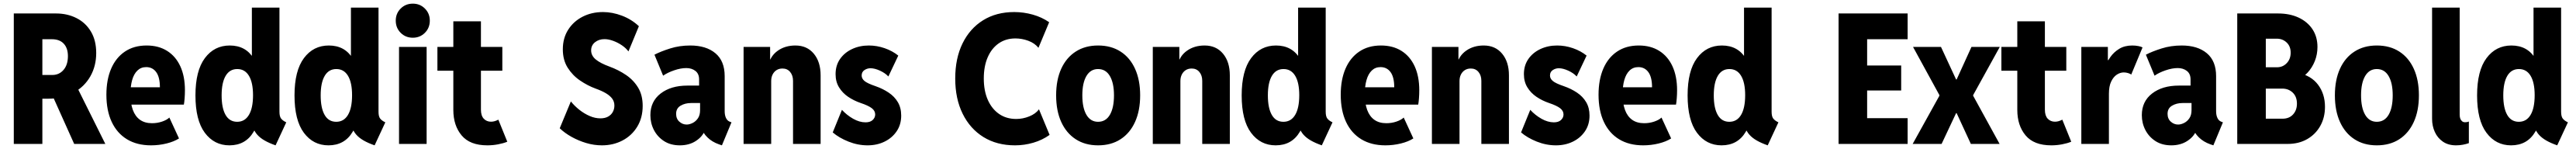

<svg xmlns="http://www.w3.org/2000/svg" viewBox="-20 -794 14221 822"><path d="M168.9 -249.5V-380.4H269Q306.6 -380.4 330.8 -408.4Q355 -436.5 355 -484.4Q355 -528.3 332 -553Q309.1 -577.6 266.6 -577.6H168.9V-719.7H289.6Q351.6 -719.7 402.1 -694.3Q452.6 -668.9 481.9 -620.1Q511.2 -571.3 511.2 -501.5Q511.2 -430.2 479 -373.3Q446.8 -316.4 387.2 -283Q327.6 -249.5 246.1 -249.5ZM56.2 0V-719.7H213.9V0ZM389.6 0 267.1 -272.5 378.9 -366.2 561.5 0Z M814 7.8Q736.3 7.8 681.2 -25.6Q626 -59.1 596.7 -121.6Q567.4 -184.1 567.4 -271.5Q567.4 -354 593.5 -414.8Q619.6 -475.6 669.4 -509.3Q719.2 -543 789.6 -543Q855.5 -543 902.8 -513.2Q950.2 -483.4 975.6 -428.2Q1001 -373 1001 -296.4Q1001 -273.4 999.3 -251.5Q997.6 -229.5 995.1 -216.8H688V-312.5H862.8Q862.8 -368.2 842.5 -396Q822.3 -423.8 787.1 -423.8Q758.3 -423.8 738.8 -405Q719.2 -386.2 709.7 -352.8Q700.2 -319.3 700.2 -274.9Q700.2 -223.6 713.4 -187.7Q726.6 -151.9 752.9 -133.1Q779.3 -114.3 819.3 -114.3Q848.6 -114.3 875 -123.3Q901.4 -132.3 915 -145.5L968.3 -30.3Q940.9 -12.7 899.2 -2.4Q857.4 7.8 814 7.8Z M1501.5 7.8Q1466.3 -4.4 1441.2 -18.8Q1416 -33.2 1400.4 -50.8Q1384.8 -68.4 1377.9 -90.3L1401.9 -72.8H1362.3L1378.9 -135.3V-427.2L1357.9 -484.9H1370.6V-752H1522.9V-177.7Q1522.9 -151.4 1532.2 -139.6Q1541.5 -127.9 1560.5 -119.1ZM1246.6 7.8Q1162.6 7.8 1110.8 -61.5Q1059.1 -130.9 1059.1 -267.6Q1059.1 -403.8 1111.1 -473.4Q1163.1 -543 1248.5 -543Q1337.4 -543 1380.9 -470.5Q1424.3 -397.9 1424.3 -270Q1424.3 -141.6 1380.1 -66.9Q1335.9 7.8 1246.6 7.8ZM1289.6 -122.1Q1331.5 -122.1 1354.2 -159.9Q1377 -197.8 1377 -268.6Q1377 -338.4 1354.5 -375.7Q1332 -413.1 1290 -413.1Q1248 -413.1 1225.8 -375.5Q1203.6 -337.9 1203.6 -267.6Q1203.6 -198.2 1225.3 -160.2Q1247.1 -122.1 1289.6 -122.1Z M2048.3 7.8Q2013.2 -4.4 1988 -18.8Q1962.9 -33.2 1947.3 -50.8Q1931.6 -68.4 1924.8 -90.3L1948.7 -72.8H1909.2L1925.8 -135.3V-427.2L1904.8 -484.9H1917.5V-752H2069.8V-177.7Q2069.8 -151.4 2079.1 -139.6Q2088.4 -127.9 2107.4 -119.1ZM1793.5 7.8Q1709.5 7.8 1657.7 -61.5Q1606 -130.9 1606 -267.6Q1606 -403.8 1658 -473.4Q1710 -543 1795.4 -543Q1884.3 -543 1927.7 -470.5Q1971.2 -397.9 1971.2 -270Q1971.2 -141.6 1927 -66.9Q1882.8 7.8 1793.5 7.8ZM1836.4 -122.1Q1878.4 -122.1 1901.1 -159.9Q1923.8 -197.8 1923.8 -268.6Q1923.8 -338.4 1901.4 -375.7Q1878.9 -413.1 1836.9 -413.1Q1794.9 -413.1 1772.7 -375.5Q1750.5 -337.9 1750.5 -267.6Q1750.5 -198.2 1772.2 -160.2Q1793.9 -122.1 1836.4 -122.1Z M2183.1 0V-535.2H2335.4V0ZM2259.3 -585.9Q2219.2 -585.9 2192.1 -613Q2165 -640.1 2165 -680.2Q2165 -719.7 2192.1 -746.8Q2219.2 -773.9 2259.3 -773.9Q2298.8 -773.9 2325.9 -746.8Q2353 -719.7 2353 -680.2Q2353 -640.1 2325.9 -613Q2298.8 -585.9 2259.3 -585.9Z M2670.4 7.8Q2574.7 7.8 2528.8 -46.9Q2482.9 -101.6 2482.9 -187.5V-676.3H2635.3V-189Q2635.3 -155.8 2650.9 -139.2Q2666.5 -122.6 2690.9 -122.6Q2701.7 -122.6 2711.9 -125.7Q2722.2 -128.9 2731.4 -133.8L2780.8 -12.2Q2759.8 -3.4 2730.2 2.2Q2700.7 7.8 2670.4 7.8ZM2395 -403.8V-535.2H2753.4V-403.8Z M3303.2 7.8Q3259.3 7.8 3216.1 -5.1Q3172.9 -18.1 3135 -39.3Q3097.2 -60.5 3070.3 -86.4L3131.8 -234.4Q3151.9 -209.5 3178.7 -188.2Q3205.6 -167 3235.4 -154.1Q3265.1 -141.1 3294.9 -141.1Q3319.8 -141.1 3337.2 -150.6Q3354.5 -160.2 3363.3 -176.3Q3372.1 -192.4 3372.1 -211.9Q3372.1 -232.9 3360.4 -249.3Q3348.6 -265.6 3325.7 -279.3Q3302.7 -293 3268.6 -305.2Q3224.6 -321.3 3182.9 -349.6Q3141.1 -377.9 3114.3 -420.4Q3087.4 -462.9 3087.4 -522Q3087.4 -583.5 3116.7 -629.6Q3146 -675.8 3196.3 -701.7Q3246.6 -727.5 3309.1 -727.5Q3360.8 -727.5 3413.8 -707.5Q3466.8 -687.5 3507.3 -649.4L3449.7 -510.3Q3436.5 -528.3 3414.1 -543.7Q3391.6 -559.1 3365.7 -568.6Q3339.8 -578.1 3317.4 -578.1Q3286.6 -578.1 3265.1 -561Q3243.7 -543.9 3243.7 -516.1Q3243.7 -487.3 3268.8 -466.3Q3293.9 -445.3 3344.7 -426.8Q3395.5 -408.2 3437 -379.9Q3478.5 -351.6 3503.4 -310.1Q3528.3 -268.6 3528.3 -210Q3528.3 -144.5 3498.5 -95.5Q3468.8 -46.4 3417.5 -19.3Q3366.2 7.8 3303.2 7.8Z M3733.4 7.8Q3682.6 7.8 3646.2 -15.6Q3609.9 -39.1 3590.3 -76.9Q3570.8 -114.7 3570.8 -158.7Q3570.8 -234.4 3627.4 -278.1Q3684.1 -321.8 3774.9 -321.8H3860.8V-225.6H3795.4Q3762.2 -225.6 3737.5 -210.9Q3712.9 -196.3 3712.9 -166Q3712.9 -138.7 3730.7 -122.8Q3748.5 -106.9 3771 -106.9Q3786.6 -106.9 3804 -115.5Q3821.3 -124 3833.3 -141.4Q3845.2 -158.7 3845.2 -186.5V-253.4L3839.8 -274.9V-356.4Q3839.8 -386.7 3819.6 -402.6Q3799.3 -418.5 3769 -418.5Q3738.3 -418.5 3701.9 -406Q3665.5 -393.6 3641.1 -376.5L3593.3 -492.2Q3627.9 -510.3 3679.7 -526.6Q3731.4 -543 3791 -543Q3878.9 -543 3929.9 -500.2Q3981 -457.5 3981 -374V-180.7Q3981 -158.7 3988 -143.6Q3995.1 -128.4 4008.3 -123L4018.6 -119.1L3965.8 7.8L3948.7 2Q3911.1 -11.2 3885.5 -36.4Q3859.9 -61.5 3855 -87.4L3891.1 -60.5H3825.2L3871.1 -73.7Q3858.4 -40 3821.5 -16.1Q3784.7 7.8 3733.4 7.8Z M4085.4 0V-535.2H4231.9V-466.3H4254.4L4224.1 -438Q4233.9 -485.8 4274.4 -514.4Q4314.9 -543 4371.6 -543Q4435.5 -543 4473.1 -497.8Q4510.7 -452.6 4510.7 -378.4V0H4358.4V-348.1Q4358.4 -377.9 4342.5 -397Q4326.7 -416 4300.3 -416Q4281.2 -416 4267.3 -407.2Q4253.4 -398.4 4245.6 -382.8Q4237.8 -367.2 4237.8 -347.2V0Z M4770 7.8Q4716.3 7.8 4664.3 -12.9Q4612.3 -33.7 4577.6 -63.5L4628.4 -188Q4655.3 -158.7 4690.2 -138.9Q4725.1 -119.1 4758.8 -119.1Q4784.7 -119.1 4798.3 -132.1Q4812 -145 4812 -162.6Q4812 -183.1 4792.7 -197.5Q4773.4 -211.9 4732.4 -225.6Q4693.8 -238.8 4662.6 -260Q4631.3 -281.2 4612.3 -312.3Q4593.3 -343.3 4593.3 -384.8Q4593.3 -433.1 4617.9 -468.5Q4642.6 -503.9 4684.3 -523.4Q4726.1 -543 4776.9 -543Q4821.3 -543 4864.3 -528.1Q4907.2 -513.2 4939.5 -487.3L4884.8 -372.1Q4867.2 -391.1 4838.1 -404.3Q4809.1 -417.5 4786.1 -417.5Q4767.6 -417.5 4752.4 -407.2Q4737.3 -397 4737.3 -377.4Q4737.3 -360.4 4752.9 -347.2Q4768.6 -334 4814.5 -318.4Q4854 -304.7 4886.2 -283.2Q4918.5 -261.7 4937 -230.5Q4955.6 -199.2 4955.6 -156.2Q4955.6 -106.9 4930.7 -70.1Q4905.8 -33.2 4863.8 -12.7Q4821.8 7.8 4770 7.8Z M5584 7.8Q5483.9 7.8 5409.9 -37.8Q5335.9 -83.5 5294.9 -166.5Q5253.9 -249.5 5253.9 -360.8Q5253.9 -472.2 5294.2 -554.4Q5334.5 -636.7 5407.5 -682.1Q5480.5 -727.5 5579.6 -727.5Q5631.3 -727.5 5681.9 -713.4Q5732.4 -699.2 5772.5 -671.4L5713.4 -530.3Q5692.4 -556.2 5657.2 -569.1Q5622.1 -582 5586.4 -582Q5533.2 -582 5493.9 -554.7Q5454.6 -527.3 5433.1 -477.8Q5411.6 -428.2 5411.6 -361.3Q5411.6 -293 5433.8 -242.9Q5456.1 -192.9 5496.1 -165.3Q5536.1 -137.7 5590.8 -137.7Q5627.4 -137.7 5662.6 -151.9Q5697.8 -166 5716.3 -190.9L5774.9 -49.8Q5734.4 -21 5684.8 -6.6Q5635.3 7.8 5584 7.8Z M6042.5 7.8Q5971.2 7.8 5919.2 -25.9Q5867.2 -59.6 5839.1 -121.3Q5811 -183.1 5811 -268.1Q5811 -353 5839.1 -414.6Q5867.2 -476.1 5919.2 -509.5Q5971.2 -543 6042.5 -543Q6114.7 -543 6166.7 -509.5Q6218.8 -476.1 6246.8 -414.3Q6274.9 -352.5 6274.9 -268.1Q6274.9 -183.6 6246.8 -121.6Q6218.8 -59.6 6166.7 -25.9Q6114.7 7.8 6042.5 7.8ZM6042.5 -122.1Q6085 -122.1 6107.7 -160.6Q6130.4 -199.2 6130.4 -268.1Q6130.4 -335.9 6107.7 -374.5Q6085 -413.1 6042.5 -413.1Q6001 -413.1 5978.3 -374.8Q5955.6 -336.4 5955.6 -268.1Q5955.6 -199.2 5978.3 -160.6Q6001 -122.1 6042.5 -122.1Z M6344.7 0V-535.2H6491.2V-466.3H6513.7L6483.4 -438Q6493.2 -485.8 6533.7 -514.4Q6574.2 -543 6630.9 -543Q6694.8 -543 6732.4 -497.8Q6770 -452.6 6770 -378.4V0H6617.7V-348.1Q6617.7 -377.9 6601.8 -397Q6585.9 -416 6559.6 -416Q6540.5 -416 6526.6 -407.2Q6512.7 -398.4 6504.9 -382.8Q6497.1 -367.2 6497.1 -347.2V0Z M7277.8 7.8Q7242.7 -4.4 7217.5 -18.8Q7192.4 -33.2 7176.8 -50.8Q7161.1 -68.4 7154.3 -90.3L7178.2 -72.8H7138.7L7155.3 -135.3V-427.2L7134.3 -484.9H7147V-752H7299.3V-177.7Q7299.3 -151.4 7308.6 -139.6Q7317.9 -127.9 7336.9 -119.1ZM7022.9 7.8Q6939 7.8 6887.2 -61.5Q6835.4 -130.9 6835.4 -267.6Q6835.4 -403.8 6887.5 -473.4Q6939.5 -543 7024.9 -543Q7113.8 -543 7157.2 -470.5Q7200.7 -397.9 7200.7 -270Q7200.7 -141.6 7156.5 -66.9Q7112.3 7.8 7022.9 7.8ZM7065.9 -122.1Q7107.9 -122.1 7130.6 -159.9Q7153.3 -197.8 7153.3 -268.6Q7153.3 -338.4 7130.9 -375.7Q7108.4 -413.1 7066.4 -413.1Q7024.4 -413.1 7002.2 -375.5Q6980 -337.9 6980 -267.6Q6980 -198.2 7001.7 -160.2Q7023.4 -122.1 7065.9 -122.1Z M7628.9 7.8Q7551.3 7.8 7496.1 -25.6Q7440.9 -59.1 7411.6 -121.6Q7382.3 -184.1 7382.3 -271.5Q7382.3 -354 7408.4 -414.8Q7434.6 -475.6 7484.4 -509.3Q7534.2 -543 7604.5 -543Q7670.4 -543 7717.8 -513.2Q7765.1 -483.4 7790.5 -428.2Q7815.9 -373 7815.9 -296.4Q7815.9 -273.4 7814.2 -251.5Q7812.5 -229.5 7810.1 -216.8H7502.9V-312.5H7677.7Q7677.7 -368.2 7657.5 -396Q7637.2 -423.8 7602.1 -423.8Q7573.2 -423.8 7553.7 -405Q7534.2 -386.2 7524.7 -352.8Q7515.1 -319.3 7515.1 -274.9Q7515.1 -223.6 7528.3 -187.7Q7541.5 -151.9 7567.9 -133.1Q7594.2 -114.3 7634.3 -114.3Q7663.6 -114.3 7689.9 -123.3Q7716.3 -132.3 7730 -145.5L7783.2 -30.3Q7755.9 -12.7 7714.1 -2.4Q7672.4 7.8 7628.9 7.8Z M7885.7 0V-535.2H8032.2V-466.3H8054.7L8024.4 -438Q8034.2 -485.8 8074.7 -514.4Q8115.2 -543 8171.9 -543Q8235.8 -543 8273.4 -497.8Q8311 -452.6 8311 -378.4V0H8158.7V-348.1Q8158.7 -377.9 8142.8 -397Q8127 -416 8100.6 -416Q8081.5 -416 8067.6 -407.2Q8053.7 -398.4 8045.9 -382.8Q8038.1 -367.2 8038.1 -347.2V0Z M8570.3 7.8Q8516.6 7.8 8464.6 -12.9Q8412.6 -33.7 8377.9 -63.5L8428.7 -188Q8455.6 -158.7 8490.5 -138.9Q8525.4 -119.1 8559.1 -119.1Q8585 -119.1 8598.6 -132.1Q8612.3 -145 8612.3 -162.6Q8612.3 -183.1 8593 -197.5Q8573.7 -211.9 8532.7 -225.6Q8494.1 -238.8 8462.9 -260Q8431.6 -281.2 8412.6 -312.3Q8393.6 -343.3 8393.6 -384.8Q8393.6 -433.1 8418.2 -468.5Q8442.9 -503.9 8484.6 -523.4Q8526.4 -543 8577.1 -543Q8621.6 -543 8664.6 -528.1Q8707.5 -513.2 8739.7 -487.3L8685.1 -372.1Q8667.5 -391.1 8638.4 -404.3Q8609.4 -417.5 8586.4 -417.5Q8567.9 -417.5 8552.7 -407.2Q8537.6 -397 8537.6 -377.4Q8537.6 -360.4 8553.2 -347.2Q8568.8 -334 8614.7 -318.4Q8654.3 -304.7 8686.5 -283.2Q8718.8 -261.7 8737.3 -230.5Q8755.9 -199.2 8755.9 -156.2Q8755.9 -106.9 8731 -70.1Q8706.1 -33.2 8664.1 -12.7Q8622.1 7.8 8570.3 7.8Z M9052.2 7.8Q8974.6 7.8 8919.4 -25.6Q8864.3 -59.1 8835 -121.6Q8805.7 -184.1 8805.7 -271.5Q8805.7 -354 8831.8 -414.8Q8857.9 -475.6 8907.7 -509.3Q8957.5 -543 9027.8 -543Q9093.8 -543 9141.1 -513.2Q9188.5 -483.4 9213.9 -428.2Q9239.3 -373 9239.3 -296.4Q9239.3 -273.4 9237.5 -251.5Q9235.8 -229.5 9233.4 -216.8H8926.3V-312.5H9101.1Q9101.1 -368.2 9080.8 -396Q9060.5 -423.8 9025.4 -423.8Q8996.6 -423.8 8977.1 -405Q8957.5 -386.2 8948 -352.8Q8938.5 -319.3 8938.5 -274.9Q8938.5 -223.6 8951.7 -187.7Q8964.8 -151.9 8991.2 -133.1Q9017.6 -114.3 9057.6 -114.3Q9086.9 -114.3 9113.3 -123.3Q9139.6 -132.3 9153.3 -145.5L9206.5 -30.3Q9179.2 -12.7 9137.5 -2.4Q9095.7 7.8 9052.2 7.8Z M9739.7 7.8Q9704.6 -4.4 9679.4 -18.8Q9654.3 -33.2 9638.7 -50.8Q9623 -68.4 9616.2 -90.3L9640.1 -72.8H9600.6L9617.2 -135.3V-427.2L9596.2 -484.9H9608.9V-752H9761.2V-177.7Q9761.2 -151.4 9770.5 -139.6Q9779.8 -127.9 9798.8 -119.1ZM9484.9 7.8Q9400.9 7.8 9349.1 -61.5Q9297.4 -130.9 9297.4 -267.6Q9297.4 -403.8 9349.4 -473.4Q9401.4 -543 9486.8 -543Q9575.7 -543 9619.1 -470.5Q9662.6 -397.9 9662.6 -270Q9662.6 -141.6 9618.4 -66.9Q9574.2 7.8 9484.9 7.8ZM9527.8 -122.1Q9569.8 -122.1 9592.5 -159.9Q9615.2 -197.8 9615.2 -268.6Q9615.2 -338.4 9592.8 -375.7Q9570.3 -413.1 9528.3 -413.1Q9486.3 -413.1 9464.1 -375.5Q9441.9 -337.9 9441.9 -267.6Q9441.9 -198.2 9463.6 -160.2Q9485.4 -122.1 9527.8 -122.1Z M10130.9 0V-719.7H10512.2V-577.6H10288.6V-432.6H10476.6V-294.9H10288.6V-142.1H10512.2V0Z M10540 0 10687.5 -265.6V-268.1L10779.3 -355.5H10782.7L10864.7 -535.2H11021L10874 -269.5V-267.1L10784.7 -169.9H10779.8L10699.7 0ZM10861.3 0 10782.7 -169.9H10777.8L10687.5 -267.1V-269.5L10542 -535.2H10696.3L10779.8 -355.5H10783.2L10874 -268.1V-265.6L11020 0Z M11305.2 7.8Q11209.5 7.8 11163.6 -46.9Q11117.7 -101.6 11117.7 -187.5V-676.3H11270V-189Q11270 -155.8 11285.6 -139.2Q11301.3 -122.6 11325.7 -122.6Q11336.4 -122.6 11346.7 -125.7Q11356.9 -128.9 11366.2 -133.8L11415.5 -12.2Q11394.5 -3.4 11365 2.2Q11335.4 7.8 11305.2 7.8ZM11029.8 -403.8V-535.2H11388.2V-403.8Z M11471.2 0V-535.2H11617.7V-462.4H11632.8L11603.5 -425.3Q11612.3 -451.7 11631.3 -479Q11650.4 -506.3 11680.4 -524.7Q11710.4 -543 11752.4 -543Q11771 -543 11787.4 -539.6Q11803.7 -536.1 11809.1 -532.2L11746.6 -382.3Q11742.7 -386.7 11730.2 -390.6Q11717.8 -394.5 11705.6 -394.5Q11686 -394.5 11667.2 -382.3Q11648.4 -370.1 11636 -344.2Q11623.5 -318.4 11623.5 -276.4V0Z M11967.8 7.8Q11917 7.8 11880.6 -15.6Q11844.2 -39.1 11824.7 -76.9Q11805.2 -114.7 11805.2 -158.7Q11805.2 -234.4 11861.8 -278.1Q11918.5 -321.8 12009.3 -321.8H12095.2V-225.6H12029.8Q11996.6 -225.6 11971.9 -210.9Q11947.3 -196.3 11947.3 -166Q11947.3 -138.7 11965.1 -122.8Q11982.9 -106.9 12005.4 -106.9Q12021 -106.9 12038.3 -115.5Q12055.7 -124 12067.6 -141.4Q12079.6 -158.7 12079.6 -186.5V-253.4L12074.2 -274.9V-356.4Q12074.2 -386.7 12054 -402.6Q12033.7 -418.5 12003.4 -418.5Q11972.7 -418.5 11936.3 -406Q11899.9 -393.6 11875.5 -376.5L11827.6 -492.2Q11862.3 -510.3 11914.1 -526.6Q11965.8 -543 12025.4 -543Q12113.3 -543 12164.3 -500.2Q12215.3 -457.5 12215.3 -374V-180.7Q12215.3 -158.7 12222.4 -143.6Q12229.5 -128.4 12242.7 -123L12252.9 -119.1L12200.2 7.8L12183.1 2Q12145.5 -11.2 12119.9 -36.4Q12094.2 -61.5 12089.4 -87.4L12125.5 -60.5H12059.6L12105.5 -73.7Q12092.8 -40 12055.9 -16.1Q12019 7.8 11967.8 7.8Z M12478 0V-139.2H12582.5Q12618.7 -139.2 12640.1 -162.6Q12661.6 -186 12661.6 -222.2Q12661.6 -260.7 12638.4 -283Q12615.2 -305.2 12580.6 -305.2H12478.5V-422.9H12551.8Q12583.5 -422.9 12605.2 -445.6Q12627 -468.3 12627 -503.4Q12627 -538.6 12604.7 -559.6Q12582.5 -580.6 12550.3 -580.6H12478.5V-719.7H12557.6Q12622.1 -719.7 12671.1 -696.8Q12720.2 -673.8 12747.6 -632.3Q12774.9 -590.8 12774.9 -534.7Q12774.9 -493.7 12760.3 -457Q12745.6 -420.4 12720.2 -393.1Q12694.8 -365.7 12662.6 -353L12667.5 -392.1Q12739.7 -377.4 12778.1 -326.7Q12816.4 -275.9 12816.4 -204.6Q12816.4 -145.5 12790.5 -99.4Q12764.6 -53.2 12718.3 -26.6Q12671.9 0 12610.4 0ZM12332 0V-719.7H12489.7V0Z M13102.5 7.8Q13031.2 7.8 12979.2 -25.9Q12927.2 -59.6 12899.2 -121.3Q12871.1 -183.1 12871.1 -268.1Q12871.1 -353 12899.2 -414.6Q12927.2 -476.1 12979.2 -509.5Q13031.2 -543 13102.5 -543Q13174.8 -543 13226.8 -509.5Q13278.8 -476.1 13306.9 -414.3Q13335 -352.5 13335 -268.1Q13335 -183.6 13306.9 -121.6Q13278.8 -59.6 13226.8 -25.9Q13174.8 7.8 13102.5 7.8ZM13102.5 -122.1Q13145 -122.1 13167.7 -160.6Q13190.4 -199.2 13190.4 -268.1Q13190.4 -335.9 13167.7 -374.5Q13145 -413.1 13102.5 -413.1Q13061 -413.1 13038.3 -374.8Q13015.6 -336.4 13015.6 -268.1Q13015.6 -199.2 13038.3 -160.6Q13061 -122.1 13102.5 -122.1Z M13540 7.8Q13497.1 7.8 13467.5 -12.5Q13438 -32.7 13422.9 -65.9Q13407.7 -99.1 13407.7 -138.7V-752H13560.1V-161.6Q13560.1 -149.4 13563.2 -140.1Q13566.4 -130.9 13573.2 -125.2Q13580.1 -119.6 13590.3 -119.6Q13602.5 -119.6 13610.8 -123.5V-4.4Q13596.2 1 13577.6 4.4Q13559.1 7.8 13540 7.8Z M14098.6 7.8Q14063.5 -4.4 14038.3 -18.8Q14013.2 -33.2 13997.6 -50.8Q13981.9 -68.4 13975.1 -90.3L13999 -72.8H13959.5L13976.1 -135.3V-427.2L13955.1 -484.9H13967.8V-752H14120.1V-177.7Q14120.1 -151.4 14129.4 -139.6Q14138.7 -127.9 14157.7 -119.1ZM13843.8 7.8Q13759.8 7.8 13708 -61.5Q13656.2 -130.9 13656.2 -267.6Q13656.2 -403.8 13708.3 -473.4Q13760.3 -543 13845.7 -543Q13934.6 -543 13978 -470.5Q14021.5 -397.9 14021.5 -270Q14021.5 -141.6 13977.3 -66.9Q13933.1 7.8 13843.8 7.8ZM13886.7 -122.1Q13928.7 -122.1 13951.4 -159.9Q13974.1 -197.8 13974.1 -268.6Q13974.1 -338.4 13951.7 -375.7Q13929.2 -413.1 13887.2 -413.1Q13845.2 -413.1 13823 -375.5Q13800.8 -337.9 13800.8 -267.6Q13800.8 -198.2 13822.5 -160.2Q13844.2 -122.1 13886.7 -122.1Z"/></svg>

Font: Reddit Sans Condensed ExtraBold
Style: Regular
Weight: 800
Designer: Stephen Hutchings
Foundry: Reddit
Version: Version 1.014